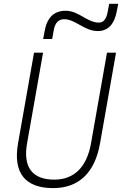

<svg xmlns="http://www.w3.org/2000/svg" viewBox="-20 -967 634 997"><path d="M255.9 9.8C388.7 9.8 472.7 -69.8 499.5 -222.7L582.5 -693.4H535.6L452.6 -222.7C430.7 -98.6 364.3 -34.2 261.7 -34.2C147.5 -34.2 98.6 -99.1 120.6 -222.7L203.6 -693.4H156.7L73.7 -222.7C46.9 -69.8 109.9 9.8 255.9 9.8ZM204.1 -764.6H251L258.8 -808.6C265.6 -848.1 283.2 -867.2 313 -867.2C372.1 -867.2 418 -805.7 487.3 -805.7C541.5 -805.7 574.7 -841.3 587.4 -913.1L593.8 -947.3H546.9L539.6 -908.2C533.2 -868.7 517.6 -849.6 494.1 -849.6C432.1 -849.6 390.1 -911.1 320.8 -911.1C260.3 -911.1 223.6 -875.5 211.4 -803.7Z"/></svg>

Font: Cascadia Code PL ExtraLight
Style: Italic
Weight: 200
Italic angle: -10°
Monospace: yes
Designer: Aaron Bell
Foundry: Saja Typeworks
Version: Version 2404.023